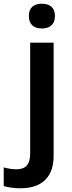

<svg xmlns="http://www.w3.org/2000/svg" viewBox="-81 -771 388 1031"><path d="M74 -685C74 -636 105 -618 144 -618C182 -618 214 -636 214 -685C214 -734 182 -751 144 -751C105 -751 74 -734 74 -685ZM29 240C156 240 207 167 207 67V-542H81V54C81 120 49 138 8 138C-19 138 -38 134 -61 128V228C-39 235 -5 240 29 240Z"/></svg>

Font: Noto Sans Gunjala Gondi Semibold
Style: Regular
Weight: 400
Designer: Ek Type
Foundry: Ek Type
Version: Version 1.004